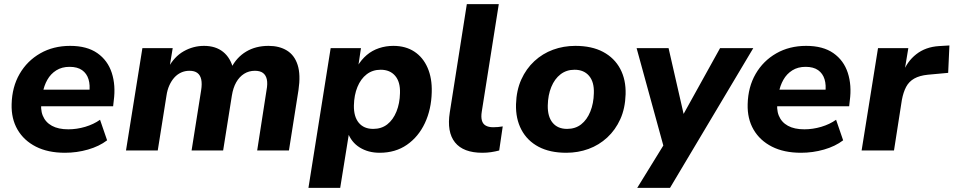

<svg xmlns="http://www.w3.org/2000/svg" viewBox="-20 -725 4594 925"><path d="M293 11Q211 11 153 -18.5Q95 -48 64.5 -100.5Q34 -153 36 -223Q38 -306 74.5 -369Q111 -432 174 -468Q237 -504 318 -504Q399 -504 449 -469Q499 -434 518.5 -374Q538 -314 528 -240L525 -213H158L170 -293H425L410 -278Q415 -315 406.5 -343Q398 -371 375.5 -387Q353 -403 315 -403Q278 -403 251 -386Q224 -369 208 -340.5Q192 -312 186 -278L181 -245Q173 -200 186 -168Q199 -136 230 -119Q261 -102 309 -102Q350 -102 390.5 -114Q431 -126 462 -148L496 -49Q458 -20 404 -4.5Q350 11 293 11Z M587 0 666 -493H812L796 -396H789Q819 -452 865 -478Q911 -504 963 -504Q1019 -504 1055 -475Q1091 -446 1104 -392L1094 -398Q1120 -449 1166 -476.5Q1212 -504 1274 -504Q1326 -504 1362.5 -481.5Q1399 -459 1414 -412Q1429 -365 1418 -291L1372 0H1219L1264 -290Q1270 -322 1265.5 -342.5Q1261 -363 1247 -373.5Q1233 -384 1208 -384Q1179 -384 1156 -369.5Q1133 -355 1118 -328.5Q1103 -302 1097 -264L1055 0H903L949 -290Q954 -321 949.5 -342Q945 -363 931 -373.5Q917 -384 893 -384Q871 -384 852.5 -375.5Q834 -367 820 -351.5Q806 -336 796 -314Q786 -292 782 -264L740 0Z M1466 180 1573 -493H1719L1706 -406H1702Q1721 -438 1747 -460Q1773 -482 1806 -493Q1839 -504 1875 -504Q1934 -504 1976 -476.5Q2018 -449 2040 -398.5Q2062 -348 2060 -281Q2058 -198 2027 -132Q1996 -66 1940.5 -27.5Q1885 11 1809 11Q1754 11 1713 -14.5Q1672 -40 1655 -88L1662 -87L1619 180ZM1778 -104Q1818 -104 1846 -126Q1874 -148 1890 -187.5Q1906 -227 1907 -276Q1909 -330 1884 -359.5Q1859 -389 1814 -389Q1775 -389 1746.5 -367Q1718 -345 1702 -306Q1686 -267 1685 -217Q1684 -163 1708.5 -133.5Q1733 -104 1778 -104Z M2304 11Q2212 11 2172 -39Q2132 -89 2147 -184L2229 -705H2383L2301 -187Q2297 -162 2301.5 -145Q2306 -128 2320 -120Q2334 -112 2356 -112Q2368 -112 2379 -113Q2390 -114 2402 -116L2385 0Q2366 5 2346 8Q2326 11 2304 11Z M2708 11Q2629 11 2574.5 -18Q2520 -47 2492 -100Q2464 -153 2466 -223Q2468 -290 2491.5 -342Q2515 -394 2554.5 -430.5Q2594 -467 2644.5 -485.5Q2695 -504 2752 -504Q2831 -504 2885.5 -475Q2940 -446 2968 -393.5Q2996 -341 2994 -271Q2992 -203 2968.5 -151Q2945 -99 2905.5 -62.5Q2866 -26 2815.5 -7.5Q2765 11 2708 11ZM2712 -104Q2752 -104 2780 -126Q2808 -148 2824 -187.5Q2840 -227 2841 -276Q2843 -330 2818 -359.5Q2793 -389 2748 -389Q2709 -389 2680.5 -367Q2652 -345 2636 -306Q2620 -267 2619 -217Q2618 -163 2642.5 -133.5Q2667 -104 2712 -104Z M3050 180 3193 -52 3185 10 3047 -493H3201L3281 -143H3255L3449 -493H3609L3208 180Z M3839 11Q3757 11 3699 -18.5Q3641 -48 3610.5 -100.5Q3580 -153 3582 -223Q3584 -306 3620.5 -369Q3657 -432 3720 -468Q3783 -504 3864 -504Q3945 -504 3995 -469Q4045 -434 4064.5 -374Q4084 -314 4074 -240L4071 -213H3704L3716 -293H3971L3956 -278Q3961 -315 3952.5 -343Q3944 -371 3921.5 -387Q3899 -403 3861 -403Q3824 -403 3797 -386Q3770 -369 3754 -340.5Q3738 -312 3732 -278L3727 -245Q3719 -200 3732 -168Q3745 -136 3776 -119Q3807 -102 3855 -102Q3896 -102 3936.5 -114Q3977 -126 4008 -148L4042 -49Q4004 -20 3950 -4.5Q3896 11 3839 11Z M4131 0 4210 -493H4356L4336 -372H4329Q4349 -428 4394 -463.5Q4439 -499 4504 -503L4554 -506L4548 -374L4450 -365Q4410 -361 4384.5 -346.5Q4359 -332 4345.5 -306.5Q4332 -281 4325 -244L4287 0Z"/></svg>

Font: Nunito Sans 11pt ExtraBold
Style: Italic
Weight: 800
Italic angle: -9°
Version: Version 3.101;gftools[0.9.27]